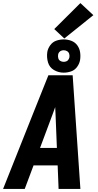

<svg xmlns="http://www.w3.org/2000/svg" viewBox="-38 -1222 634 1242"><path d="M-18 0H122L179 -152H335L341 0H482L432 -735H275L177 -490ZM221 -265 305 -490Q313 -511 319 -529Q320 -511 321 -490L330 -265ZM374 -752Q398 -752 421.5 -760Q445 -768 460.5 -789Q476 -810 480 -834Q484 -860 480 -885Q476 -910 461.5 -929.5Q447 -949 423.5 -958Q400 -967 374 -967Q350 -967 326.5 -959Q303 -951 287.5 -930Q272 -909 268 -886Q263 -851 272.5 -818.5Q282 -786 311 -769Q340 -752 374 -752ZM374 -822Q362 -822 352 -828Q342 -834 339 -845.5Q336 -857 338 -869Q339 -877 344.5 -884Q350 -891 358 -894Q366 -897 374 -897Q386 -897 396 -891Q406 -885 409.5 -874Q413 -863 411 -851Q409 -843 404 -835.5Q399 -828 390.5 -825Q382 -822 374 -822ZM378 -973 566 -1124 482 -1202 313 -1034Z"/></svg>

Font: Iosevka Sparkle Extrabold
Style: Italic
Weight: 800
Italic angle: -9°
Designer: Belleve Invis
Foundry: Belleve Invis
Version: Version 4.5.0; ttfautohint (v1.8.3)